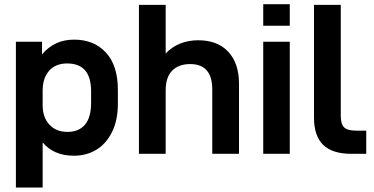

<svg xmlns="http://www.w3.org/2000/svg" viewBox="-20 -713 1735 890"><path d="M53.7 -519.5H174.8V-460.9Q232.4 -529.3 323.2 -529.3Q416 -529.3 471.2 -469.2Q526.4 -409.2 526.4 -295.9V-231.4Q526.4 -156.2 499.5 -101.6Q472.7 -46.9 426.8 -19Q380.9 8.8 322.3 8.8Q229.5 8.8 177.7 -52.7V156.2H53.7ZM402.3 -236.3V-290Q402.3 -418.9 291 -418.9Q238.3 -418.9 208 -385.3Q177.7 -351.6 177.7 -292V-225.6Q177.7 -168.9 209 -135.3Q240.2 -101.6 293 -101.6Q345.7 -101.6 374 -135.3Q402.3 -168.9 402.3 -236.3Z M624 -690.4H748V-464.8Q775.4 -495.1 814.5 -510.7Q853.5 -526.4 898.4 -526.4Q988.3 -526.4 1038.1 -473.1Q1087.9 -419.9 1087.9 -324.2V0H963.9V-298.8Q963.9 -416 861.3 -416Q808.6 -416 778.3 -385.7Q748 -355.5 748 -293.9V0H624Z M1200.2 -519.5H1323.2V0H1200.2ZM1200.2 -693.4H1323.2V-593.8H1200.2Z M1435.5 -168V-690.4H1559.6V-175.8Q1559.6 -137.7 1575.2 -122.6Q1590.8 -107.4 1630.9 -107.4H1677.7V0H1608.4Q1520.5 0 1478 -41.5Q1435.5 -83 1435.5 -168Z"/></svg>

Font: Dinish Expanded
Style: Bold
Weight: 700
Width: 7
Designer: Charles Nix
Foundry: Playbeing
Version: Version 2.005; ttfautohint (v1.8.3)